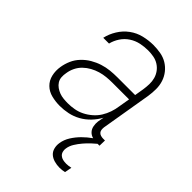

<svg xmlns="http://www.w3.org/2000/svg" viewBox="-221 -623 941 941"><g transform="rotate(45 250.0 -152.5)"><path d="M158 8Q129 8 101 1Q73 -6 53.5 -25Q34 -44 27.5 -72Q21 -100 26 -130Q30 -155 40.5 -179Q51 -203 70 -223Q89 -243 112 -256.5Q135 -270 160 -278Q185 -286 210 -288.5Q235 -291 260 -291H382L390 -339Q393 -359 393.5 -378.5Q394 -398 389 -416Q384 -434 373 -449Q362 -464 346 -474Q330 -484 311 -487.5Q292 -491 272 -491Q247 -491 221 -485.5Q195 -480 172 -465Q149 -450 134 -427Q119 -404 113 -379H73Q80 -411 98.5 -441Q117 -471 145 -491.5Q173 -512 206.5 -520Q240 -528 272 -528Q298 -528 323 -523.5Q348 -519 368.5 -506.5Q389 -494 404 -475Q419 -456 426.5 -433Q434 -410 434 -384.5Q434 -359 430 -333L386 -71Q385 -62 386 -54Q387 -46 392 -40Q397 -34 405.5 -31.5Q414 -29 422 -29H435L434 8H415Q399 8 384 3.5Q369 -1 359 -12Q349 -23 346 -39Q343 -55 345 -71L351 -103Q337 -77 316 -55Q295 -33 269 -18.5Q243 -4 214.5 2Q186 8 158 8ZM177 -29Q199 -29 221.5 -33Q244 -37 265 -47.5Q286 -58 304.5 -74Q323 -90 335.5 -110Q348 -130 355.5 -152Q363 -174 366 -196L376 -255H260Q240 -255 219.5 -253Q199 -251 178.5 -245Q158 -239 139 -228.5Q120 -218 104.5 -203Q89 -188 79.5 -168.5Q70 -149 67 -128Q64 -113 65 -98Q66 -83 73.5 -71Q81 -59 93 -50.5Q105 -42 118.5 -37Q132 -32 147 -30.5Q162 -29 177 -29ZM371 223Q353 223 335 218Q317 213 304.5 202Q292 191 287.5 173.5Q283 156 286 138Q290 111 305.5 86.5Q321 62 341.5 41.5Q362 21 385.5 4.5Q409 -12 434 -26L430 0Q413 14 397 29Q381 44 367 60.5Q353 77 341.5 95.5Q330 114 327 134Q325 145 328 156Q331 167 339 174Q347 181 358 183.5Q369 186 381 186Q388 186 396 185Q404 184 413 182L406 219Q397 221 388.5 222Q380 223 371 223Z"/></g></svg>

Font: Iosevka SS18 Extralight
Style: Italic
Weight: 200
Italic angle: -9°
Monospace: yes
Designer: Belleve Invis
Foundry: Belleve Invis
Version: Version 25.1.1; ttfautohint (v1.8.4)